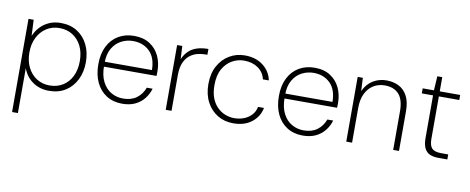

<svg xmlns="http://www.w3.org/2000/svg" viewBox="-69 -927 3584 1463"><g transform="rotate(10 1723.0 -195.5)"><path d="M70 220V-501H110L116 -377Q131 -414 159 -445Q187 -476 227.5 -494.5Q268 -513 318 -513Q393 -513 446.5 -479Q500 -445 529 -386Q558 -327 558 -250Q558 -175 528.5 -115.5Q499 -56 445.5 -22Q392 12 318 12Q246 12 192.5 -25Q139 -62 115 -127V220ZM316 -29Q373 -29 417 -56Q461 -83 486 -133Q511 -183 511 -251Q511 -319 486 -368.5Q461 -418 417 -445.5Q373 -473 316 -473Q259 -473 215 -444.5Q171 -416 146 -366Q121 -316 121 -251Q121 -185 146 -135Q171 -85 215 -57Q259 -29 316 -29Z M884 12Q814 12 762 -21Q710 -54 682 -113.5Q654 -173 654 -254Q654 -335 683.5 -393Q713 -451 765.5 -482Q818 -513 886 -513Q960 -513 1009 -480.5Q1058 -448 1082.5 -395.5Q1107 -343 1107 -281Q1107 -272 1107 -263Q1107 -254 1106 -242H686V-280H1064Q1063 -376 1013 -424.5Q963 -473 885 -473Q837 -473 794.5 -451Q752 -429 725.5 -384Q699 -339 699 -268V-250Q699 -174 725 -124.5Q751 -75 793 -51.5Q835 -28 884 -28Q947 -28 988 -58Q1029 -88 1049 -141H1094Q1081 -97 1053 -62Q1025 -27 983 -7.5Q941 12 884 12Z M1220 0V-501H1260L1265 -400Q1283 -440 1310 -465Q1337 -490 1374.5 -501.5Q1412 -513 1460 -513V-468H1444Q1414 -468 1382.5 -460Q1351 -452 1324.5 -431Q1298 -410 1281.5 -372.5Q1265 -335 1265 -275V0Z M1744 12Q1675 12 1621.5 -20.5Q1568 -53 1537 -112Q1506 -171 1506 -250Q1506 -331 1537.5 -389.5Q1569 -448 1623 -480.5Q1677 -513 1744 -513Q1828 -513 1884.5 -469.5Q1941 -426 1955 -357H1909Q1897 -411 1852.5 -442Q1808 -473 1744 -473Q1695 -473 1651.5 -448.5Q1608 -424 1580.5 -375Q1553 -326 1553 -250Q1553 -192 1569 -150.5Q1585 -109 1613 -81.5Q1641 -54 1675 -41Q1709 -28 1744 -28Q1785 -28 1819.5 -41.5Q1854 -55 1878 -81Q1902 -107 1909 -144H1955Q1942 -76 1886.5 -32Q1831 12 1744 12Z M2281 12Q2211 12 2159 -21Q2107 -54 2079 -113.5Q2051 -173 2051 -254Q2051 -335 2080.5 -393Q2110 -451 2162.5 -482Q2215 -513 2283 -513Q2357 -513 2406 -480.5Q2455 -448 2479.5 -395.5Q2504 -343 2504 -281Q2504 -272 2504 -263Q2504 -254 2503 -242H2083V-280H2461Q2460 -376 2410 -424.5Q2360 -473 2282 -473Q2234 -473 2191.5 -451Q2149 -429 2122.5 -384Q2096 -339 2096 -268V-250Q2096 -174 2122 -124.5Q2148 -75 2190 -51.5Q2232 -28 2281 -28Q2344 -28 2385 -58Q2426 -88 2446 -141H2491Q2478 -97 2450 -62Q2422 -27 2380 -7.5Q2338 12 2281 12Z M2617 0V-501H2657L2662 -399Q2688 -456 2735 -484.5Q2782 -513 2838 -513Q2893 -513 2935 -491.5Q2977 -470 3001 -424.5Q3025 -379 3025 -306V0H2980V-299Q2980 -388 2942 -430.5Q2904 -473 2832 -473Q2784 -473 2745.5 -449.5Q2707 -426 2684.5 -380.5Q2662 -335 2662 -268V0Z M3331 0Q3291 0 3263.5 -12Q3236 -24 3221.5 -53.5Q3207 -83 3207 -133V-462H3120V-501H3207L3214 -611H3252V-501H3410V-462H3252V-134Q3252 -81 3273 -60Q3294 -39 3344 -39H3399V0Z"/></g></svg>

Font: DM Sans 17pt ExtraLight
Style: Regular
Weight: 250
Version: Version 4.004;gftools[0.9.30]